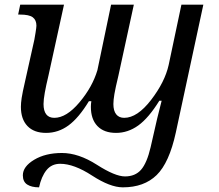

<svg xmlns="http://www.w3.org/2000/svg" viewBox="-20 -556 931 816"><path d="M511.2 193.8Q554.7 193.8 579.6 165.3Q604.5 136.7 620.1 69.8L647.9 -51.8Q652.3 -70.8 657.5 -90.1Q662.6 -109.4 667 -127.9H657.2Q611.8 -54.7 567.9 -22.9Q523.9 8.8 473.1 8.8Q421.9 8.8 394 -20.3Q366.2 -49.3 366.2 -102.1Q366.2 -107.9 366.7 -114Q367.2 -120.1 368.2 -126H357.9Q314.9 -55.2 271.5 -23.2Q228 8.8 175.8 8.8Q124.5 8.8 96.7 -20.3Q68.8 -49.3 68.8 -102.1Q68.8 -117.7 72 -139.4Q75.2 -161.1 86.9 -211.9L126 -387.2Q127.4 -394 131.1 -417.2Q134.8 -440.4 134.8 -446.8Q134.8 -470.7 119.4 -482.4Q104 -494.1 64.9 -494.1H57.1L65.9 -536.1H252L186 -234.9Q175.8 -192.4 170.4 -162.4Q165 -132.3 165 -113.8Q165 -85 176.5 -70.1Q188 -55.2 210.9 -55.2Q262.2 -55.2 317.4 -120.6Q372.6 -186 394 -257.8L452.1 -536.1H548.8L482.9 -232.9Q470.7 -182.6 466.3 -156.7Q461.9 -130.9 461.9 -113.8Q461.9 -85 473.9 -70.1Q485.8 -55.2 507.8 -55.2Q563.5 -55.2 622.1 -131.3Q680.7 -207.5 696.8 -279.8L751 -536.1H844.2L727.1 7.8Q699.2 135.7 645.8 188Q592.3 240.2 502 240.2Q448.2 240.2 371.3 190.2Q294.4 140.1 235.8 140.1Q199.2 140.1 177.5 167.2Q155.8 194.3 146 240.2Q114.3 240.2 95.7 228.3Q77.1 216.3 77.1 189Q77.1 151.9 125.2 123Q173.3 94.2 243.2 94.2Q313.5 94.2 391.4 144Q469.2 193.8 511.2 193.8Z"/></svg>

Font: Droid Serif
Style: Italic
Weight: 400
Italic angle: -12°
Designer: Monotype Design team
Foundry: Monotype Imaging Inc.
Version: Version 1.03